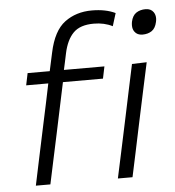

<svg xmlns="http://www.w3.org/2000/svg" viewBox="-53 -794 767 843"><g transform="rotate(-5 330.5 -372.5)"><path d="M71 0Q82.5 -56 93.5 -107Q104.5 -158 117.5 -220L128 -269.5Q137 -311 146 -353.5Q154.5 -395.5 164.5 -442.5H67L78 -495.5H175.5L193 -576Q213 -670.5 263 -707.8Q313 -745 382.5 -745Q443.5 -745 486 -724.5L468.5 -668Q432.5 -686.5 386 -686.5Q325.5 -686.5 295.8 -656.2Q266 -626 253.5 -567.5Q249.5 -549.5 245 -527.5Q240.5 -505 238 -495.5H416.5L405.5 -442.5H229L182 -220Q168.5 -158 157.8 -107Q147 -56 135 0ZM432.5 0Q444.5 -55 455.5 -107Q466 -158 479.5 -219.5L490 -269Q504 -334.5 515 -387.5Q526 -440 538 -495.5L603 -497.5Q590.5 -441 579.5 -388.5Q568.5 -336 554 -269L543.5 -219.5Q530.5 -158 519.8 -106.8Q509 -55.5 497 0ZM595.5 -620Q572 -620 560.5 -636.5Q552.5 -647.5 552.5 -664Q552.5 -671.5 554 -680Q560 -707.5 577.2 -718.8Q594.5 -730 618 -730Q641.5 -730 653 -713.5Q661 -702 661 -686Q661 -678.5 659 -670Q653 -642.5 636.2 -631.2Q619.5 -620 595.5 -620Z"/></g></svg>

Font: Heraclito Light
Style: Italic
Weight: 300
Italic angle: -12°
Designer: Kostas Bartsokas (font) & Cristiano Sobral (main changes)
Foundry: Kostas Bartsokas (font) & Cristiano Sobral (main changes)
Version: Version 1.00;July 8, 2020;FontCreator 13.0.0.2655 64-bit